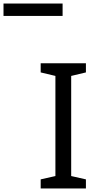

<svg xmlns="http://www.w3.org/2000/svg" viewBox="-192 -1075 551 1095"><path d="M298 0H40V-52L124 -71V-642L40 -662V-714H298V-662L214 -642V-71L298 -52ZM-172 -984V-1055H165V-984Z"/></svg>

Font: Noto Sans Tifinagh Azawagh
Style: Regular
Weight: 400
Designer: JamraPatel
Foundry: JamraPatel LLC
Version: Version 2.006; ttfautohint (v1.8.4.7-5d5b)